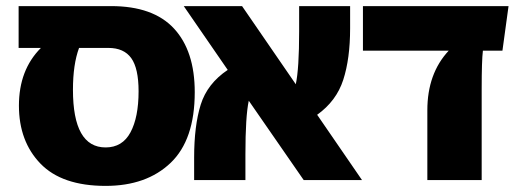

<svg xmlns="http://www.w3.org/2000/svg" viewBox="-20 -590 1708 629"><path d="M344 -570Q482 -570 550 -496.5Q618 -423 618 -288Q618 -132 539 -56.5Q460 19 326 19Q183 19 112.5 -54Q42 -127 42 -244Q42 -361 114 -433H41V-570ZM326 -107Q381 -107 407.5 -156.5Q434 -206 434 -291Q434 -366 410 -399.5Q386 -433 335 -433H239Q219 -379 219 -296Q219 -107 326 -107Z M1166 0H975L795 -260Q784 -209 784 -84V0H616V-74Q616 -178 637.5 -247Q659 -316 726 -361L582 -570H773L949 -314Q960 -365 960 -487V-570H1127V-497Q1127 -398 1104.5 -328.5Q1082 -259 1019 -214Z M1646 -570 1626 -424H1562Q1558 -392 1558 -299V0H1380V-229Q1380 -349 1450 -424H1169V-570Z"/></svg>

Font: FiraGO ExtraBold
Style: Regular
Weight: 800
Designer: bBox Type
Foundry: bBox Type GmbH
Version: Version 1.001;PS 001.001;hotconv 1.0.88;makeotf.lib2.5.64775